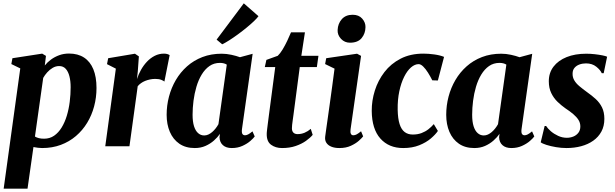

<svg xmlns="http://www.w3.org/2000/svg" viewBox="-20 -877 3686 1151"><path d="M2 254 101.5 -467 48 -493 54.5 -528 233 -555.5 255.5 -542 248.5 -484.5Q263.5 -503.5 285.5 -519.8Q307.5 -536 334.8 -546Q362 -556 394 -556Q447 -556 483.8 -532Q520.5 -508 539.5 -462Q558.5 -416 558.5 -349.5Q558.5 -292.5 544.2 -239.2Q530 -186 502.5 -140.8Q475 -95.5 435.2 -61.5Q395.5 -27.5 344.5 -8.5Q293.5 10.5 232.5 10.5Q220.5 10.5 207 8.8Q193.5 7 180.5 4.5L145 254ZM189.5 -58.5Q200 -52 213.2 -48.8Q226.5 -45.5 244 -45.5Q278.5 -45.5 304.5 -63.5Q330.5 -81.5 349.5 -112.5Q368.5 -143.5 380.5 -183.2Q392.5 -223 398 -267Q403.5 -311 403.5 -354Q403.5 -391 396.2 -419.5Q389 -448 374 -464.5Q359 -481 334.5 -481Q314 -481 295.8 -470.2Q277.5 -459.5 263 -443.2Q248.5 -427 239 -410Z M611 0 674.5 -465.5 621.5 -492.5 628.5 -528 789 -555 812.5 -539 806 -448.5 801 -403Q810 -431 825.2 -458.2Q840.5 -485.5 861 -507.2Q881.5 -529 907.2 -542.2Q933 -555.5 963 -555.5Q975.5 -555.5 984.2 -552.5Q993 -549.5 997 -546.5L965.5 -388Q962 -392 947.5 -398Q933 -404 911 -404Q895 -404 879.5 -400.8Q864 -397.5 850.2 -392Q836.5 -386.5 825 -378.2Q813.5 -370 805.5 -360L756 0Z M1430.5 -102.5Q1428 -82 1433.2 -74Q1438.5 -66 1449 -66Q1457 -66 1467.5 -71.2Q1478 -76.5 1493.5 -89.5L1507 -59Q1499.5 -48.5 1480.8 -32Q1462 -15.5 1433.5 -2.5Q1405 10.5 1369.5 10.5Q1335.5 10.5 1316.2 -6.8Q1297 -24 1296 -54.5L1298.5 -74.5Q1284.5 -54 1262.5 -34.5Q1240.5 -15 1211.8 -2.2Q1183 10.5 1147.5 10.5Q1092.5 10.5 1055 -15.5Q1017.5 -41.5 998.2 -86.5Q979 -131.5 979 -188.5Q979 -244.5 993 -297.8Q1007 -351 1034.2 -397.5Q1061.5 -444 1101.5 -479.5Q1141.5 -515 1193.5 -535Q1245.5 -555 1309 -555Q1337.5 -555 1367.2 -548.5Q1397 -542 1418.5 -534L1494.5 -554.5ZM1339.5 -489.5Q1332 -494.5 1321.8 -497.2Q1311.5 -500 1299 -500Q1262.5 -500 1235.5 -481Q1208.5 -462 1189 -429.8Q1169.5 -397.5 1157.5 -356.8Q1145.5 -316 1140 -272.8Q1134.5 -229.5 1134.5 -189Q1134.5 -147.5 1143.2 -120Q1152 -92.5 1167.8 -78.8Q1183.5 -65 1204 -65Q1217 -65 1229 -70.5Q1241 -76 1252 -85.5Q1263 -95 1272.5 -107Q1282 -119 1289.5 -132.5ZM1278.5 -639.5 1441.5 -857 1529.5 -780Q1521.5 -768.5 1502.8 -750.5Q1484 -732.5 1458.8 -711.8Q1433.5 -691 1406.5 -671.2Q1379.5 -651.5 1354.5 -635.5Q1329.5 -619.5 1312 -611.5Z M1739 -186.5Q1736.5 -168 1734.5 -153.8Q1732.5 -139.5 1731.2 -128.2Q1730 -117 1730 -108Q1730 -90.5 1739 -81.8Q1748 -73 1764 -73Q1786 -73 1805.8 -81.2Q1825.5 -89.5 1843 -104.5L1854.5 -68.5Q1839.5 -50.5 1813.8 -32.2Q1788 -14 1752.5 -1.8Q1717 10.5 1670.5 10.5Q1632 10.5 1605 -9.2Q1578 -29 1579 -75Q1579 -78.5 1579.5 -85Q1580 -91.5 1581.5 -103.5Q1583 -115.5 1585.5 -135.5Q1588 -155.5 1592 -186L1630 -475H1567.5L1577 -518L1645 -542.5Q1659 -555.5 1673.8 -579.8Q1688.5 -604 1701.8 -632Q1715 -660 1724.5 -683H1808L1786.5 -542.5H1889L1879.5 -475H1777Z M2014.5 10.5Q1986 10.5 1966 2.2Q1946 -6 1936.2 -21.5Q1926.5 -37 1929.5 -59Q1932 -77.5 1936.2 -107.5Q1940.5 -137.5 1946 -176.5Q1951.5 -215.5 1958 -262Q1964.5 -308.5 1971.5 -360Q1978.5 -411.5 1985.5 -465.5L1929 -493L1935.5 -528L2120.5 -555L2144.5 -542L2081.5 -101.5Q2079 -83.5 2083.5 -74.8Q2088 -66 2098 -66Q2108 -66 2118.2 -71.5Q2128.5 -77 2144.5 -90L2157 -59.5Q2149.5 -49.5 2131 -33Q2112.5 -16.5 2083.2 -3Q2054 10.5 2014.5 10.5ZM2078 -621Q2046 -621 2024.2 -644.2Q2002.5 -667.5 2004 -697Q2005.5 -735.5 2029 -762Q2052.5 -788.5 2094 -788.5Q2131 -788.5 2151.2 -765.5Q2171.5 -742.5 2171 -714.5Q2170.5 -676 2147.8 -648.5Q2125 -621 2078 -621Z M2397 10.5Q2311 10.5 2260.2 -46.5Q2209.5 -103.5 2208.5 -212Q2208 -273 2227 -333.8Q2246 -394.5 2284.5 -444.8Q2323 -495 2381.5 -525.2Q2440 -555.5 2518.5 -555.5Q2547.5 -555.5 2582.8 -550.8Q2618 -546 2642 -536L2605 -394.5L2571.5 -395.5Q2559.5 -419.5 2545.5 -441.8Q2531.5 -464 2517 -478.2Q2502.5 -492.5 2489.5 -492.5Q2466.5 -492.5 2443.8 -472.8Q2421 -453 2402.8 -416.5Q2384.5 -380 2373.8 -329.8Q2363 -279.5 2364 -219Q2365 -166 2375.5 -133.2Q2386 -100.5 2405.8 -85.5Q2425.5 -70.5 2454.5 -70.5Q2483.5 -70.5 2506.8 -79.2Q2530 -88 2548.2 -102.2Q2566.5 -116.5 2580.5 -133L2605 -92Q2591 -71 2563 -47Q2535 -23 2493.2 -6.2Q2451.5 10.5 2397 10.5Z M3106.5 -102.5Q3104 -82 3109.2 -74Q3114.5 -66 3125 -66Q3133 -66 3143.5 -71.2Q3154 -76.5 3169.5 -89.5L3183 -59Q3175.5 -48.5 3156.8 -32Q3138 -15.5 3109.5 -2.5Q3081 10.5 3045.5 10.5Q3011.5 10.5 2992.2 -6.8Q2973 -24 2972 -54.5L2974.5 -74.5Q2960.5 -54 2938.5 -34.5Q2916.5 -15 2887.8 -2.2Q2859 10.5 2823.5 10.5Q2768.5 10.5 2731 -15.5Q2693.5 -41.5 2674.2 -86.5Q2655 -131.5 2655 -188.5Q2655 -244.5 2669 -297.8Q2683 -351 2710.2 -397.5Q2737.5 -444 2777.5 -479.5Q2817.5 -515 2869.5 -535Q2921.5 -555 2985 -555Q3013.5 -555 3043.2 -548.5Q3073 -542 3094.5 -534L3170.5 -554.5ZM3015.5 -489.5Q3008 -494.5 2997.8 -497.2Q2987.5 -500 2975 -500Q2938.5 -500 2911.5 -481Q2884.5 -462 2865 -429.8Q2845.5 -397.5 2833.5 -356.8Q2821.5 -316 2816 -272.8Q2810.5 -229.5 2810.5 -189Q2810.5 -147.5 2819.2 -120Q2828 -92.5 2843.8 -78.8Q2859.5 -65 2880 -65Q2893 -65 2905 -70.5Q2917 -76 2928 -85.5Q2939 -95 2948.5 -107Q2958 -119 2965.5 -132.5Z M3599 -438H3587.5Q3579.5 -457 3554.8 -477Q3530 -497 3493 -497Q3471.5 -497 3453.2 -490.2Q3435 -483.5 3423.8 -470Q3412.5 -456.5 3412.5 -435.5Q3412 -414 3422.5 -395.8Q3433 -377.5 3452.8 -360.8Q3472.5 -344 3499.5 -324.5Q3528 -304.5 3551.5 -283Q3575 -261.5 3589 -233Q3603 -204.5 3603 -164.5Q3603 -121 3585.2 -88.2Q3567.5 -55.5 3536.2 -33.5Q3505 -11.5 3464 -0.5Q3423 10.5 3376 10.5Q3345 10.5 3312.8 5Q3280.5 -0.5 3255.5 -8.5Q3230.5 -16.5 3221.5 -24L3245 -121.5H3254Q3263.5 -106.5 3282.2 -90.2Q3301 -74 3326 -62.5Q3351 -51 3378 -51Q3398 -51 3416.5 -58.2Q3435 -65.5 3447 -80.8Q3459 -96 3459 -119Q3459 -140.5 3447.8 -158.2Q3436.5 -176 3416.5 -193Q3396.5 -210 3369 -228Q3345.5 -244.5 3322.5 -266.5Q3299.5 -288.5 3284.8 -318.8Q3270 -349 3270 -390Q3270 -440.5 3298.2 -477.5Q3326.5 -514.5 3377 -534.8Q3427.5 -555 3494.5 -555Q3520 -555 3546 -552Q3572 -549 3591.8 -545Q3611.5 -541 3619.5 -537Z"/></svg>

Font: Merriweather 48pt ExtraBold
Style: Italic
Weight: 800
Italic angle: -7.8°
Version: Version 2.101